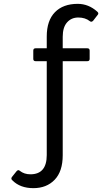

<svg xmlns="http://www.w3.org/2000/svg" viewBox="-20 -744 547 998"><path d="M223 62V-426H165Q153 -426 153 -438V-481Q153 -493 165 -493H223V-554Q223 -637 265.5 -680.5Q308 -724 384 -724Q440 -724 485 -684Q491 -679 491 -674.5Q491 -670 488 -667L464 -636Q455 -627 447 -634Q423 -653 387 -653Q351 -653 328.5 -627.5Q306 -602 306 -553V-493H434Q446 -493 446 -481V-438Q446 -426 434 -426H306V63Q306 147 264 190.5Q222 234 153.5 234Q85 234 45 194Q39 189 39 184.5Q39 180 42 176L66 146Q75 136 83 144Q106 162 138 162Q223 162 223 62Z"/></svg>

Font: Sanchez
Style: Regular
Weight: 400
Designer: Daniel Hernández
Foundry: LatinoType
Version: Version 1.001